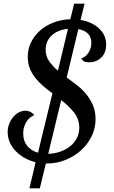

<svg xmlns="http://www.w3.org/2000/svg" viewBox="-20 -885 624 1051"><path d="M175 3Q142 -5 114 -21Q86 -37 65.5 -58.5Q45 -80 33.5 -106.5Q22 -133 22 -162Q22 -185 30 -206Q38 -227 51.5 -243.5Q65 -260 82.5 -269.5Q100 -279 119 -279Q148 -279 168 -255Q140 -244 123.5 -216.5Q107 -189 107 -154Q107 -114 128.5 -87Q150 -60 188 -49L267 -374Q241 -393 216.5 -414Q192 -435 173 -459Q154 -483 143 -511Q132 -539 132 -574Q132 -617 150 -653.5Q168 -690 199 -717.5Q230 -745 272.5 -761.5Q315 -778 365 -780L386 -865H443L421 -776Q484 -765 522.5 -729Q561 -693 561 -641Q561 -596 534.5 -570Q508 -544 466 -544Q449 -544 440 -549Q431 -554 425 -565Q448 -572 464 -596Q480 -620 480 -650Q480 -712 409 -726L345 -461Q373 -441 401 -419Q429 -397 451.5 -370Q474 -343 488.5 -309.5Q503 -276 503 -233Q503 -183 481.5 -139Q460 -95 423.5 -62Q387 -29 338.5 -9.5Q290 10 235 10H231L198 146H141ZM414 -185Q414 -233 385.5 -269Q357 -305 315 -337L244 -43Q280 -44 311.5 -55.5Q343 -67 365.5 -85.5Q388 -104 401 -129.5Q414 -155 414 -185ZM230 -613Q230 -577 249 -550Q268 -523 297 -498L352 -727Q297 -722 263.5 -691.5Q230 -661 230 -613Z"/></svg>

Font: SVN-Libre Baskerville
Style: Italic
Weight: 400
Italic angle: -14°
Designer: Pablo Impallari, Rodrigo Fuenzalida
Foundry: Pablo Impallari, Rodrigo Fuenzalida
Version: Version 1.000; ttfautohint (v1.8.4)